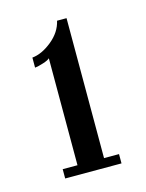

<svg xmlns="http://www.w3.org/2000/svg" viewBox="-72 -794 373 489"><g transform="rotate(-15 115.0 -549.0)"><path d="M40.5 -352V-376.5H79.5V-658.5Q75 -654 61.8 -649.8Q48.5 -645.5 39.5 -644.5V-671Q65 -673.5 91.5 -695Q118 -716.5 124.5 -745.5H149.5V-376.5H189V-352Z"/></g></svg>

Font: Imbue 10pt
Style: Regular
Weight: 400
Designer: Tyler Finck
Foundry: Etcetera Type Company
Version: Version 1.102; ttfautohint (v1.8.3)